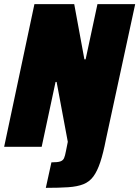

<svg xmlns="http://www.w3.org/2000/svg" viewBox="-31 -708 672 926"><path d="M190 198 217 75Q247 75 260 70.5Q273 66 278 54.5Q283 43 287 21L296 -24L242 -313H237L170 0H-11L135 -688H327L376 -422H382L439 -688H621L480 -36Q467 31 452.5 74.5Q438 118 419 143.5Q400 169 371 180.5Q342 192 298 195Q254 198 190 198Z"/></svg>

Font: Saira SemiCondensed Black
Style: Italic
Weight: 900
Width: 4
Italic angle: -12°
Designer: Hector Gatti with collaboration of the Omnibus-Type team
Foundry: Omnibus-Type
Version: Version 1.101